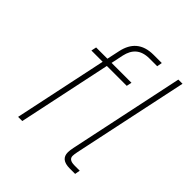

<svg xmlns="http://www.w3.org/2000/svg" viewBox="-193 -843 976 976"><g transform="rotate(45 295.0 -355.0)"><path d="M90 0H120L226 -502H369L375 -530H232L246 -597C258 -650 289 -682 353 -682H408L413 -710H354C274 -710 232 -669 217 -600L202 -530H121L115 -502H196ZM462 0H500L505 -28H468C436 -28 426 -40 426 -56C426 -71 432 -94 438 -124L562 -710H532L410 -132C403 -100 396 -69 396 -52C396 -18 416 0 462 0Z"/></g></svg>

Font: Geist Thin
Style: Italic
Weight: 100
Italic angle: -12°
Designer: Basement.studio, Andrés Briganti, Mateo Zaragoza
Foundry: Basement.studio, Vercel, Andrés Briganti, Guido Ferreyra, Mateo Zaragoza
Version: Version 1.500